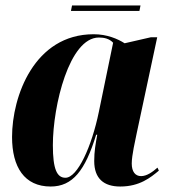

<svg xmlns="http://www.w3.org/2000/svg" viewBox="-20 -671 621 701"><path d="M239 -631H489L493 -651H243ZM165 10C245 10 291 -48 331 -179H335C329 -145 324 -119 324 -83C324 -19 359 10 419 10C490 10 530 -23 560 -48L555 -59C537 -43 516 -28 495 -28C474 -28 461 -44 461 -74C461 -104 474 -159 479 -184L554 -535H531L435 -513C410 -529 371 -546 322 -546C105 -546 24 -319 24 -171C24 -61 69 10 165 10ZM219 -22C188 -22 173 -53 173 -141C173 -285 233 -534 341 -534C360 -534 379 -530 393 -515L341 -263C315 -136 263 -22 219 -22Z"/></svg>

Font: Noto Serif Display Condensed ExtraBold
Style: Italic
Weight: 800
Width: 3
Italic angle: -12°
Designer: Monotype Design Team
Foundry: Monotype Imaging Inc.
Version: Version 2.009